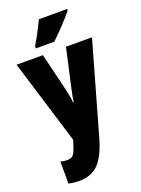

<svg xmlns="http://www.w3.org/2000/svg" viewBox="-183 -845 857 1165"><g transform="rotate(-20 245.5 -263.0)"><path d="M2 -553H172L230 -313Q236 -288 240.5 -262.5Q245 -237 246 -220H250Q252 -237 256 -258.5Q260 -280 267 -311L321 -553H489L322 35Q290 148 243 194Q196 240 121 240Q102 240 84.5 238Q67 236 51 232V90Q71 96 91 96Q111 96 123 89.5Q135 83 144.5 62.5Q154 42 166 2L169 -8ZM406 -756Q392 -739 368.5 -712.5Q345 -686 317.5 -658Q290 -630 265 -606H146V-620Q170 -660 189 -696.5Q208 -733 224 -766H406Z"/></g></svg>

Font: Noto Sans Kannada ExtraCondensed Black
Style: Regular
Weight: 900
Width: 2
Designer: Jelle Bosma - Monotype Design Team
Foundry: Monotype Imaging Inc.
Version: Version 2.005; ttfautohint (v1.8.4.7-5d5b)